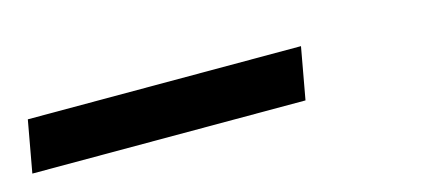

<svg xmlns="http://www.w3.org/2000/svg" viewBox="-62 20 586 258"><g transform="rotate(-15 231.5 149.0)"><path d="M-37 185 -24 113H356L343 185Z"/></g></svg>

Font: Iosevka SS08
Style: Italic
Weight: 400
Italic angle: -10°
Monospace: yes
Designer: Belleve Invis
Foundry: Belleve Invis
Version: 2.1.0; ttfautohint (v1.8.2)